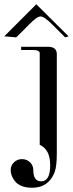

<svg xmlns="http://www.w3.org/2000/svg" viewBox="-22 -879 341 899"><path d="M-2 -709 148 -859 299 -709 283 -704 222 -765Q185 -802 168 -802Q151 -802 115 -765L54 -704ZM202 -660Q244 -660 244 -626V-161Q244 -102 234.5 -75Q225 -48 206 -29Q177 0 128 0Q81 0 55 -23Q29 -50 28 -82Q28 -104 43.5 -119Q59 -134 81 -134Q103 -134 118.5 -119Q134 -104 134 -82Q134 -30 171 -30Q213 -30 213 -105Q213 -179 164 -201V-630Q164 -645 130 -645H77V-660Z"/></svg>

Font: kawoszeh
Style: Medium
Weight: 500
Version: Version 000.030